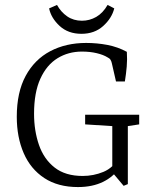

<svg xmlns="http://www.w3.org/2000/svg" viewBox="-20 -750 619 778"><path d="M296 8Q215 8 159.5 -28.5Q104 -65 76 -129.5Q48 -194 48 -277Q48 -376 84 -442.5Q120 -509 183.5 -542.5Q247 -576 329 -576Q373 -576 415 -568Q457 -560 494 -540Q496 -509 493.5 -480Q491 -451 486 -420H450L434 -490Q432 -501 428 -507.5Q424 -514 415 -518Q399 -528 372 -534.5Q345 -541 312 -541Q257 -541 213 -514Q169 -487 143.5 -431Q118 -375 118 -289Q118 -220 138 -162.5Q158 -105 201.5 -71Q245 -37 315 -37Q359 -37 399 -53.5Q439 -70 464 -114L472 -79Q442 -35 398.5 -13.5Q355 8 296 8ZM481 3 439 -47H435V-239L325 -246V-285H544V-246L498 -239V-4ZM310 -613Q256 -613 221.5 -645Q187 -677 179 -716L211 -730Q227 -701 252.5 -683.5Q278 -666 312 -666Q343 -666 370 -681.5Q397 -697 416 -730L443 -716Q433 -676 398 -644.5Q363 -613 310 -613Z"/></svg>

Font: Yrsa Light
Style: Regular
Weight: 300
Designer: Anna Giedrys (Yrsa+Rasa design), David Brezina (Yrsa art-direction, Rasa art-direction, design)
Foundry: Rosetta Type Foundry
Version: Version 2.004